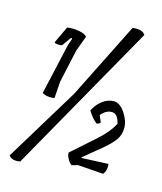

<svg xmlns="http://www.w3.org/2000/svg" viewBox="-131 -928 934 1106"><g transform="rotate(15 335.5 -374.5)"><path d="M294 -377 521 -831Q579 -838 597 -809L95 80Q47 89 27 62ZM241 -620 198 -423 191 -324Q147 -317 118 -335L187 -640L201 -680L194 -684L155 -630Q146 -626 128 -627.5Q110 -629 109 -635L156 -735Q187 -741 225 -734.5Q263 -728 275 -712ZM531 -332Q497 -332 468 -297L485 -258Q479 -247 463 -245Q437 -264 409 -308Q427 -346 459 -370.5Q491 -395 527 -395Q563 -395 593.5 -349.5Q624 -304 624 -263Q624 -222 604.5 -193Q585 -164 543 -128L429 -34L432 -31L589 -38Q593 -27 588.5 -5Q584 17 573 25L423 14L386 24Q374 17 362 -4Q350 -25 351 -42L493 -168Q551 -220 580 -274Q568 -332 531 -332Z"/></g></svg>

Font: Tillana
Style: Regular
Weight: 400
Designer: Lipi Raval (Devanagari, Latin), Jonny Pinhorn (Latin)
Foundry: Indian Type Foundry
Version: Version 2.003;PS 1.0;hotconv 1.0.79;makeotf.lib2.5.61930; tt